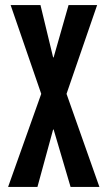

<svg xmlns="http://www.w3.org/2000/svg" viewBox="-20 -739 429 759"><path d="M143 -368 22 -719H140L190 -512H192L251 -719H364L243 -368L373 0H259L192 -227H190L128 0H12Z"/></svg>

Font: Osterbar
Style: Regular
Weight: 500
Width: 3
Designer: Peter Wiegel, Basierend auf Erbar schmal-halbfette Grotesk v. Jacob Erbar
Foundry: Peter Wiegel
Version: Version 1.0